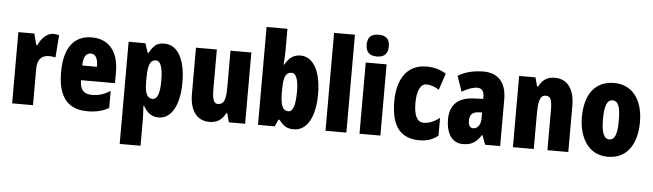

<svg xmlns="http://www.w3.org/2000/svg" viewBox="-57 -1011 5047 1485"><g transform="rotate(5 2467.0 -268.0)"><path d="M322 -563C267 -563 225 -510 206 -465H198L175 -553H51V0H213V-278C213 -350 240 -389 304 -389C325 -389 341 -387 354 -383L367 -557C347 -562 335 -563 322 -563Z M621 -562C480 -562 407 -459 407 -274C407 -90 476 10 636 10C700 10 754 -2 802 -30V-162C751 -131 711 -119 660 -119C596 -119 566 -151 566 -225H830V-310C830 -472 753 -562 621 -562ZM625 -437C658 -437 680 -409 680 -339H566C566 -411 591 -437 625 -437Z M1185 -563C1136 -563 1106 -550 1069 -482H1061L1037 -553H907V240H1069V35C1069 14 1067 -21 1064 -71H1069C1099 -14 1139 10 1189 10C1287 10 1349 -98 1349 -275C1349 -454 1288 -563 1185 -563ZM1131 -428C1166 -428 1185 -378 1185 -273C1185 -177 1167 -129 1130 -129C1087 -129 1069 -168 1069 -256V-288C1069 -388 1087 -428 1131 -428Z M1860 -553H1698V-280C1698 -191 1693 -134 1635 -134C1603 -134 1592 -172 1592 -246V-553H1430V-193C1430 -64 1486 10 1583 10C1642 10 1681 -16 1707 -68H1715L1734 0H1860Z M2122 -588V-760H1960V0H2090L2114 -54H2122C2161 -3 2189 10 2238 10C2342 10 2402 -101 2402 -278C2402 -455 2340 -563 2242 -563C2192 -563 2152 -539 2122 -482H2117C2120 -532 2122 -567 2122 -588ZM2183 -424C2220 -424 2238 -376 2238 -280C2238 -175 2219 -125 2184 -125C2140 -125 2122 -166 2122 -265V-297C2122 -385 2140 -424 2183 -424Z M2646 0V-760H2484V0Z M2829 -776C2769 -776 2743 -748 2743 -691C2743 -635 2772 -607 2829 -607C2886 -607 2915 -635 2915 -691C2915 -747 2889 -776 2829 -776ZM2910 -553H2748V0H2910Z M3216 10C3271 10 3318 -6 3358 -39V-177C3318 -145 3276 -128 3234 -128C3184 -128 3158 -177 3158 -274C3158 -371 3186 -425 3230 -425C3264 -425 3296 -414 3329 -392L3372 -521C3328 -549 3280 -563 3219 -563C3061 -563 2994 -435 2994 -274C2994 -78 3067 10 3216 10Z M3661 -563C3585 -563 3518 -545 3464 -513L3506 -393C3555 -421 3593 -434 3625 -434C3661 -434 3678 -411 3678 -366V-352L3606 -349C3485 -344 3420 -287 3420 -169C3420 -79 3456 10 3551 10C3620 10 3657 -17 3693 -73H3696L3723 0H3840V-363C3840 -498 3771 -563 3661 -563ZM3648 -245 3678 -247V-198C3678 -151 3653 -119 3621 -119C3595 -119 3582 -138 3582 -176C3582 -220 3604 -243 3648 -245Z M4217 -563C4158 -563 4118 -537 4093 -485H4084L4066 -553H3939V0H4101V-253C4101 -378 4113 -419 4159 -419C4199 -419 4207 -381 4207 -308V0H4369V-360C4369 -489 4313 -563 4217 -563Z M4901 -278C4901 -460 4811 -563 4677 -563C4515 -563 4450 -437 4450 -278C4450 -132 4518 10 4675 10C4845 10 4901 -136 4901 -278ZM4614 -276C4614 -380 4633 -428 4676 -428C4721 -428 4737 -379 4737 -278C4737 -176 4721 -125 4676 -125C4633 -125 4614 -177 4614 -276Z"/></g></svg>

Font: Noto Sans Ethiopic ExtraCondensed Black
Style: Regular
Weight: 900
Width: 2
Designer: Monotype Design Team
Foundry: Monotype Imaging Inc.
Version: Version 2.102